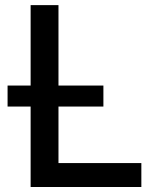

<svg xmlns="http://www.w3.org/2000/svg" viewBox="-20 -748 626 768"><path d="M102.5 0V-727.5H213.9V-95.7H545.4V0ZM10.3 -321.8V-405.8H393.6V-321.8Z"/></svg>

Font: Inter 17pt Medium
Style: Regular
Weight: 500
Version: Version 4.001;git-66647c0bb